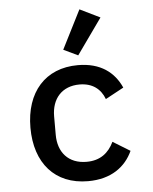

<svg xmlns="http://www.w3.org/2000/svg" viewBox="-55 -831 711 890"><g transform="rotate(-5 300.0 -386.5)"><path d="M442 -739 348 -785 257 -605 324 -573ZM319 12C427 12 494 -39 527 -111L447 -160C423 -110 384 -78 320 -78C235 -78 188 -134 188 -215V-301C188 -383 236 -438 318 -438C378 -438 416 -408 434 -360L519 -406C487 -478 424 -528 318 -528C166 -528 74 -423 74 -258C74 -93 165 12 319 12Z"/></g></svg>

Font: IBM Plex Mono Medm
Style: Regular
Weight: 500
Monospace: yes
Designer: Mike Abbink, Paul van der Laan, Pieter van Rosmalen
Foundry: Bold Monday
Version: Version 2.004